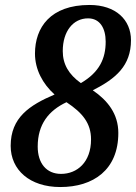

<svg xmlns="http://www.w3.org/2000/svg" viewBox="-20 -744 548 774"><path d="M223 10C356 10 457 -59 457 -208C457 -285 414 -339 354 -380C447 -427 508 -479 508 -582C508 -664 447 -724 341 -724C183 -724 121 -633 121 -528C121 -464 152 -406 200 -363C99 -320 23 -270 23 -156C23 -59 100 10 223 10ZM306 -409C257 -444 233 -485 233 -538C233 -618 275 -670 335 -670C383 -670 406 -630 406 -576C406 -508 381 -453 306 -409ZM226 -43C167 -43 132 -86 132 -153C132 -243 176 -298 248 -332C313 -289 347 -247 347 -182C347 -90 291 -43 226 -43Z"/></svg>

Font: Noto Serif Condensed SemiBold
Style: Italic
Weight: 600
Width: 3
Italic angle: -12°
Designer: Monotype Design Team
Foundry: Monotype Imaging Inc.
Version: Version 2.014